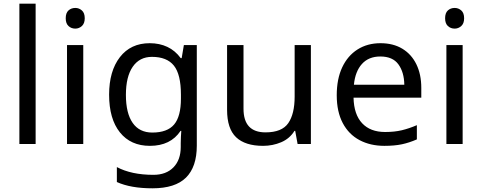

<svg xmlns="http://www.w3.org/2000/svg" viewBox="-20 -780 2611 1040"><path d="M173 0H85V-760H173Z M388 -737Q408 -737 423.5 -723.5Q439 -710 439 -681Q439 -653 423.5 -639Q408 -625 388 -625Q366 -625 351 -639Q336 -653 336 -681Q336 -710 351 -723.5Q366 -737 388 -737ZM431 -536V0H343V-536Z M791 -546Q844 -546 886.5 -526Q929 -506 959 -465H964L976 -536H1046V9Q1046 124 987.5 182Q929 240 806 240Q688 240 613 206V125Q692 167 811 167Q880 167 919.5 126.5Q959 86 959 16V-5Q959 -17 960 -39.5Q961 -62 962 -71H958Q904 10 792 10Q688 10 629.5 -63Q571 -136 571 -267Q571 -395 629.5 -470.5Q688 -546 791 -546ZM803 -472Q736 -472 699 -418.5Q662 -365 662 -266Q662 -167 698.5 -114.5Q735 -62 805 -62Q886 -62 923 -105.5Q960 -149 960 -246V-267Q960 -377 922 -424.5Q884 -472 803 -472Z M1664 -536V0H1592L1579 -71H1575Q1549 -29 1503 -9.5Q1457 10 1405 10Q1308 10 1259 -36.5Q1210 -83 1210 -185V-536H1299V-191Q1299 -63 1418 -63Q1507 -63 1541.5 -113Q1576 -163 1576 -257V-536Z M2041 -546Q2110 -546 2159.5 -516Q2209 -486 2235.5 -431.5Q2262 -377 2262 -304V-251H1895Q1897 -160 1941.5 -112.5Q1986 -65 2066 -65Q2117 -65 2156.5 -74.5Q2196 -84 2238 -102V-25Q2197 -7 2157 1.5Q2117 10 2062 10Q1986 10 1927.5 -21Q1869 -52 1836.5 -113.5Q1804 -175 1804 -264Q1804 -352 1833.5 -415Q1863 -478 1916.5 -512Q1970 -546 2041 -546ZM2040 -474Q1977 -474 1940.5 -433.5Q1904 -393 1897 -321H2170Q2169 -389 2138 -431.5Q2107 -474 2040 -474Z M2443 -737Q2463 -737 2478.5 -723.5Q2494 -710 2494 -681Q2494 -653 2478.5 -639Q2463 -625 2443 -625Q2421 -625 2406 -639Q2391 -653 2391 -681Q2391 -710 2406 -723.5Q2421 -737 2443 -737ZM2486 -536V0H2398V-536Z"/></svg>

Font: Noto Sans Sharada
Style: Regular
Weight: 400
Designer: Monotype Design Team
Foundry: Monotype Imaging Inc.
Version: Version 2.006; ttfautohint (v1.8.4.7-5d5b)